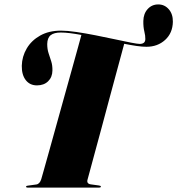

<svg xmlns="http://www.w3.org/2000/svg" viewBox="-20 -848 802 868"><path d="M376 -37Q370 -17.5 390.5 -14.5L427 -9.5Q436 -8.5 436 -4.5Q436 0 428 0H104Q98 0 98 -4Q98 -8 104.5 -8.5L144 -14Q159.5 -16 166.5 -38Q168 -43.5 177.8 -77.8Q187.5 -112 202.5 -165.8Q217.5 -219.5 235.2 -283.5Q253 -347.5 271.2 -413Q289.5 -478.5 305.5 -536Q321.5 -593.5 332.8 -634.5Q344 -675.5 348 -690Q321 -695 297.2 -698Q273.5 -701 255 -701Q224.5 -701 209.2 -689Q194 -677 193.5 -649Q193.5 -626 199.5 -607.8Q205.5 -589.5 211.5 -571Q217.5 -552.5 217 -529Q216.5 -499 197.5 -480.5Q178.5 -462 147 -462Q115 -462 96.5 -485.8Q78 -509.5 78.5 -550.5Q79.5 -592.5 100.8 -628.8Q122 -665 161.5 -687.2Q201 -709.5 255.5 -709.5Q283.5 -709.5 324.8 -703.5Q366 -697.5 411.5 -688.5Q457 -679.5 498.8 -670.5Q540.5 -661.5 571 -655.5Q601.5 -649.5 611.5 -649.5Q637 -649.5 637 -671.5Q637.5 -685.5 632.5 -705.8Q627.5 -726 628 -753Q628.5 -786 647.5 -807Q666.5 -828 695.5 -828Q724 -828 743 -806.2Q762 -784.5 761.5 -749.5Q760.5 -698.5 726.5 -667.5Q692.5 -636.5 642 -636.5Q623.5 -636.5 597.5 -640.2Q571.5 -644 541.5 -650Q538.5 -639 528.5 -601.8Q518.5 -564.5 503.8 -510.5Q489 -456.5 472.5 -394.5Q456 -332.5 439.5 -271.2Q423 -210 409 -158.8Q395 -107.5 386.2 -74.5Q377.5 -41.5 376 -37Z"/></svg>

Font: Fraunces 144pt S000 Black
Style: Italic
Weight: 900
Italic angle: -16°
Version: Version 1.000; ttfautohint (v1.8.3)